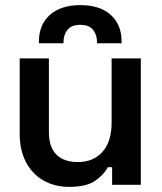

<svg xmlns="http://www.w3.org/2000/svg" viewBox="-20 -722 631 750"><path d="M57 -198V-494H171V-207Q171 -147 200.5 -118Q230 -89 284 -89Q345 -89 380.5 -129Q416 -169 416 -244V-494H530V0H418V-69H401Q388 -42 353.5 -17Q319 8 250 8Q193 8 149 -17.5Q105 -43 81 -89.5Q57 -136 57 -198ZM132 -553V-559Q132 -626 175 -664Q218 -702 294 -702Q370 -702 412.5 -664Q455 -626 455 -559V-553H359V-557Q359 -586 343.5 -605.5Q328 -625 294 -625Q259 -625 243.5 -605.5Q228 -586 228 -557V-553Z"/></svg>

Font: Space Grotesk Frontify SemiBold
Style: Regular
Weight: 600
Designer: Florian Karsten
Version: Version 2.000